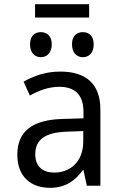

<svg xmlns="http://www.w3.org/2000/svg" viewBox="-20 -890 570 920"><path d="M148 -806H407V-870H148ZM377 -616C406 -616 429 -636 429 -678C429 -718 406 -736 377 -736C348 -736 325 -719 325 -678C325 -636 348 -616 377 -616ZM176 -616C204 -616 228 -636 228 -678C228 -718 204 -736 176 -736C147 -736 124 -719 124 -678C124 -636 147 -616 176 -616ZM220 10C290 10 338 -21 377 -75H380L396 0H461V-365C461 -489 391 -547 269 -547C198 -547 145 -527 93 -499L123 -432C165 -456 213 -474 264 -474C332 -474 380 -443 380 -354V-323L279 -320C137 -316 63 -262 63 -149C63 -41 130 10 220 10ZM240 -63C189 -63 149 -88 149 -151C149 -220 194 -255 299 -259L379 -262V-214C379 -110 312 -63 240 -63Z"/></svg>

Font: Noto Sans Mono Condensed
Style: Regular
Weight: 400
Width: 3
Designer: Monotype Design Team
Foundry: Monotype Imaging Inc.
Version: Version 2.014